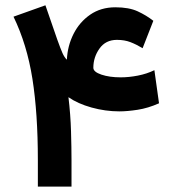

<svg xmlns="http://www.w3.org/2000/svg" viewBox="-20 -688 631 708"><path d="M411.1 -541Q369.6 -541 346.9 -509Q324.2 -477.1 324.2 -438Q324.2 -422.9 354 -412.8Q383.8 -402.8 425.3 -402.8Q455.6 -402.8 488.3 -409.2Q521 -415.5 549.3 -429.2L566.4 -307.1Q525.9 -289.1 487.5 -283.2Q449.2 -277.3 420.4 -277.3Q368.7 -277.3 317.6 -291.5Q266.6 -305.7 232.4 -329.6Q240.2 -264.6 241.9 -203.6Q243.7 -142.6 243.7 -96.2V0H119.6V-97.7Q119.6 -270 99.6 -397Q79.6 -523.9 29.8 -626.5L147.5 -668.5L191.4 -541.5Q203.1 -508.8 210.2 -492.7Q217.3 -476.6 226.6 -467.8Q229 -519 251.2 -563Q273.4 -606.9 312.7 -634Q352.1 -661.1 405.3 -661.1Q455.6 -661.1 487.8 -646.2Q520 -631.3 545.4 -611.3L505.9 -510.3Q482.4 -524.4 460.7 -532.7Q439 -541 411.1 -541Z"/></svg>

Font: Vazirmatn RD FD
Style: Bold
Weight: 700
Designer: Saber Rastikerdar
Foundry: Saber Rastikerdar
Version: Version 33.003